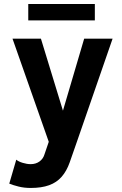

<svg xmlns="http://www.w3.org/2000/svg" viewBox="-20 -698 600 945"><path d="M323.2 100.8 358.4 0 534.2 -507.8H394.3L289.8 -153.3L181.4 -507.8H41.5L220 0L199.2 61Q192.6 83.7 174.4 96.8Q156.2 109.9 131.1 109.9Q112.3 109.9 91.6 103.5Q70.8 97.2 60.1 87.9L25.6 205.8Q44.2 213.4 71.4 220.2Q98.6 227.1 131.1 227.1Q184.6 227.1 221.7 213.6Q258.8 200.2 283.3 172.2Q307.9 144.3 323.2 100.8ZM119.1 -597.7H446.8V-678.2H119.1Z"/></svg>

Font: Giphurs
Style: Regular
Weight: 400
Version: Version 2.010